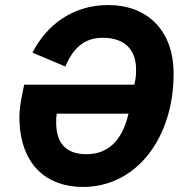

<svg xmlns="http://www.w3.org/2000/svg" viewBox="-20 -730 736 762"><path d="M309 12C523 12 669 -184 669 -437C669 -617 557 -710 410 -710C268 -710 164 -630 109 -521L239 -466C270 -537 312 -580 388 -580C475 -580 520 -533 520 -455C520 -438 520 -421 513 -394H76L67 -350C62 -324 57 -295 57 -267C57 -74 168 12 309 12ZM323 -118C243 -118 203 -161 203 -243C203 -255 203 -266 205 -279H490C465 -170 407 -118 323 -118Z"/></svg>

Font: Braiins Sans
Style: Bold Italic
Weight: 700
Italic angle: -11.31°
Designer: Mike Abbink, Paul van der Laan, Pieter van Rosmalen, Jiri Chlebus, Lubos Buracinsky
Foundry: Bold Monday, Sudetype
Version: Version 1.000;hotconv 1.0.109;makeotfexe 2.5.65596